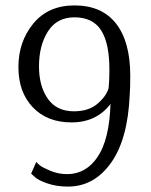

<svg xmlns="http://www.w3.org/2000/svg" viewBox="-20 -679 557 709"><path d="M231 10Q188 10 154 -2Q120 -14 108 -26L95 -38L114 -81Q118 -76 127 -68.5Q136 -61 165.5 -48.5Q195 -36 228 -36Q298 -36 341 -100.5Q384 -165 388 -295Q336 -227 244 -227Q154 -227 101 -283Q48 -339 48 -431Q48 -525 103 -592Q158 -659 255 -659Q356 -659 408.5 -592Q461 -525 461 -399Q461 -351 459 -329Q452 -164 389.5 -77Q327 10 231 10ZM253 -268Q307 -268 339.5 -295.5Q372 -323 381 -353Q384 -380 384 -422Q384 -519 353.5 -567Q323 -615 255 -615Q190 -615 157 -563Q124 -511 124 -434Q124 -361 156.5 -314.5Q189 -268 253 -268Z"/></svg>

Font: Arsenal
Style: Regular
Weight: 400
Designer: Andrij Shevchenko
Foundry: Stairsfor
Version: Version 2.001;PS 002.001;hotconv 1.0.88;makeotf.lib2.5.64775